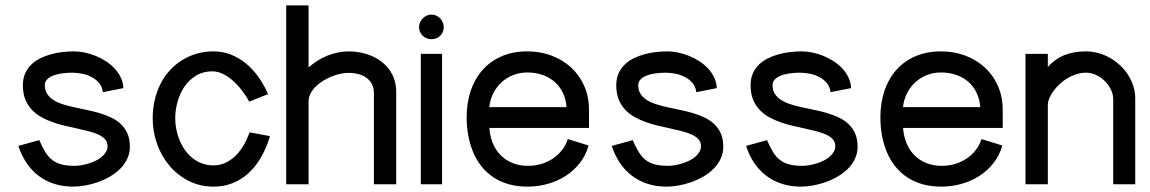

<svg xmlns="http://www.w3.org/2000/svg" viewBox="-20 -690 4308 719"><path d="M442.1 -360Q441.2 -381.1 432.4 -399.5Q423.7 -418 409.5 -433.3Q395.3 -448.6 376.9 -460.6Q358.5 -472.5 338.3 -480.7Q318.1 -488.8 297.3 -493.2Q276.5 -497.6 257.3 -497.6Q237.2 -497.6 214.9 -495.2Q192.6 -492.8 171.3 -486.9Q150 -481 130.8 -471.6Q111.6 -462.2 97.1 -448.1Q82.6 -434.1 74.2 -415Q65.7 -395.9 65.7 -370.8Q65.7 -340.6 74.5 -318.3Q83.4 -296 98.7 -279.5Q114 -262.9 134.2 -251.7Q154.4 -240.5 177.4 -232.4Q200.3 -224.2 224.2 -218.8Q248.2 -213.3 271.1 -208.2Q294.1 -203.1 314.3 -197.9Q334.5 -192.7 349.8 -185.4Q365.1 -178 374 -167.8Q382.8 -157.6 382.8 -142.8Q382.8 -130.5 376.4 -120.2Q370 -109.9 359.8 -101.5Q349.6 -93.1 336.2 -87Q322.9 -80.9 309.2 -76.9Q295.5 -72.9 282.5 -70.9Q269.4 -69 259.3 -69Q230.5 -69 210.3 -74.3Q190.2 -79.6 175.4 -91.2Q160.5 -102.9 149.4 -121.2Q138.3 -139.4 127.1 -165.3L48.8 -143.7Q60.3 -107.8 79.6 -79.4Q98.9 -51 125 -31.4Q151.1 -11.7 183.6 -1.4Q216.1 8.9 254.2 8.9Q275.3 8.9 299.1 4.6Q322.9 0.4 346.5 -7.9Q370.1 -16.2 391.8 -28.8Q413.5 -41.4 430.1 -58Q446.7 -74.6 456.5 -95.3Q466.3 -116.1 466.3 -140.9Q466.3 -169.3 457.4 -189.6Q448.5 -210 433.2 -224.7Q418 -239.4 397.5 -249.2Q377.1 -259 354.2 -265.9Q331.3 -272.8 307.1 -277.8Q283 -282.7 260.1 -287.8Q237.2 -292.8 216.7 -299.1Q196.3 -305.4 181 -314.9Q165.8 -324.5 156.9 -337.9Q147.9 -351.3 147.9 -370.8Q147.9 -381.3 153.4 -388.9Q158.9 -396.5 167.9 -401.6Q176.9 -406.7 187.9 -410Q199 -413.2 210.4 -414.9Q221.9 -416.6 232.3 -417.2Q242.7 -417.8 249.8 -417.8Q267.3 -417.8 286.9 -414.1Q306.4 -410.3 323.1 -401.5Q339.7 -392.7 351.4 -378.8Q363 -364.9 365.2 -344.8Z M914.4 -194.5Q905.8 -169.3 892.7 -146.8Q879.6 -124.3 862.7 -107.4Q845.7 -90.5 824.8 -80.6Q803.8 -70.7 779.4 -70.7Q756.1 -70.7 736.5 -78Q716.9 -85.3 701 -98Q685.1 -110.7 672.8 -128Q660.5 -145.3 652.5 -164.8Q644.4 -184.3 640.3 -205.2Q636.2 -226.1 636.2 -246.3Q636.2 -276.9 644.6 -308Q653 -339.2 670 -364.6Q687.1 -390 713.3 -406.2Q739.4 -422.5 774.5 -422.9Q795.3 -422.9 815.4 -412.9Q835.6 -403 853.5 -386.8Q871.3 -370.7 886.7 -350.5Q902.1 -330.2 913.5 -309.4L983.9 -337.6Q968.9 -371.8 948.4 -400.9Q927.9 -430.1 902 -451.6Q876.2 -473.1 845.3 -485.4Q814.3 -497.6 778.9 -497.6Q745.7 -497.6 715.9 -488.8Q686.2 -480.1 660.9 -464.2Q635.6 -448.2 615.3 -425.8Q595 -403.3 580.9 -375.4Q566.9 -347.5 559.3 -314.9Q551.8 -282.2 551.8 -246.3Q551.8 -196.8 568.3 -150.6Q584.8 -104.5 614.9 -69.1Q645 -33.7 687.1 -12.4Q729.1 8.9 780.2 8.9Q817.5 8.9 850.1 -3.8Q882.7 -16.5 909.5 -40.6Q936.3 -64.7 956.9 -99.9Q977.5 -135 991 -180.2Z M1135.5 -669.9H1051.8V0H1135.5V-309.8Q1135.5 -325.2 1142.5 -339.1Q1149.4 -353 1161.2 -364.9Q1173 -376.8 1188.4 -386.5Q1203.7 -396.1 1220.5 -403Q1237.2 -409.9 1254.2 -413.6Q1271.1 -417.2 1286.3 -417.2Q1303.8 -417.2 1320.8 -413Q1337.8 -408.8 1350.8 -399.7Q1363.9 -390.6 1372.1 -376.3Q1380.2 -361.9 1380.2 -341.8V0H1463.7V-345.6Q1463.7 -370.6 1456.8 -391.5Q1450 -412.5 1437.7 -429.3Q1425.4 -446.2 1408.8 -458.9Q1392.1 -471.7 1372.3 -480.3Q1352.4 -488.9 1330.4 -493.2Q1308.5 -497.6 1286.3 -497.6Q1265.4 -497.6 1245 -493.3Q1224.6 -489.1 1205.3 -481.3Q1186 -473.5 1168.5 -462.3Q1151 -451.2 1135.5 -437.3Z M1635.5 -488.3H1555.9V0H1635.5ZM1641.8 -587.8Q1641.8 -597.4 1638.2 -606Q1634.6 -614.5 1628.4 -621.2Q1622.2 -627.8 1613.8 -631.5Q1605.5 -635.3 1595.8 -635.3Q1586.1 -635.3 1577.8 -631.5Q1569.5 -627.7 1563 -621.1Q1556.5 -614.5 1552.9 -606Q1549.3 -597.4 1549.3 -587.8Q1549.3 -578.4 1553.1 -570.2Q1556.9 -562 1563.2 -556Q1569.5 -549.9 1578 -546.5Q1586.5 -543.1 1595.7 -543.1Q1605.4 -543.1 1613.8 -546.5Q1622.1 -549.8 1628.4 -555.9Q1634.6 -562 1638.2 -570.2Q1641.8 -578.4 1641.8 -587.8Z M2106.2 -169.2Q2098.6 -145.3 2083.6 -126.6Q2068.6 -108 2048.8 -95.2Q2028.9 -82.3 2005.7 -75.6Q1982.5 -69 1958.1 -69Q1936.2 -69 1917 -73.9Q1897.8 -78.9 1882.1 -88Q1866.3 -97 1853.9 -109.9Q1841.6 -122.7 1832.8 -138.4Q1824.1 -154.2 1819 -172.5Q1813.8 -190.8 1812.4 -210.8H2185.7V-278.1Q2185.7 -327.5 2167.9 -367.9Q2150.1 -408.2 2118.8 -437.1Q2087.5 -465.9 2045.5 -481.8Q2003.5 -497.6 1954.7 -497.6Q1900.1 -497.6 1857.7 -478.9Q1815.3 -460.2 1786.4 -427.2Q1757.4 -394.3 1742.5 -349.2Q1727.5 -304.1 1727.5 -251Q1727.5 -215.1 1733.7 -181.9Q1739.9 -148.7 1752.1 -119.7Q1764.3 -90.7 1783.1 -67.1Q1802 -43.5 1827.4 -26.4Q1852.8 -9.4 1885 -0.2Q1917.2 8.9 1956.2 8.9Q1993.8 8.9 2030.2 -1.1Q2066.5 -11.1 2097.1 -30.5Q2127.7 -49.9 2150.6 -78.7Q2173.6 -107.5 2184.2 -145.1ZM1812.4 -288.7Q1814.9 -315.1 1826.2 -338.6Q1837.5 -362.1 1856.1 -379.8Q1874.6 -397.6 1899.8 -408.1Q1924.9 -418.6 1954.7 -418.6Q1984.9 -418.6 2010.8 -409.8Q2036.7 -401 2056.1 -384.3Q2075.4 -367.6 2087.4 -343.3Q2099.4 -319.1 2101.6 -288.7Z M2664.3 -360Q2663.3 -381.1 2654.6 -399.5Q2645.9 -418 2631.7 -433.3Q2617.4 -448.6 2599.1 -460.6Q2580.7 -472.5 2560.5 -480.7Q2540.3 -488.8 2519.5 -493.2Q2498.7 -497.6 2479.5 -497.6Q2459.4 -497.6 2437.1 -495.2Q2414.8 -492.8 2393.5 -486.9Q2372.2 -481 2353 -471.6Q2333.7 -462.2 2319.3 -448.1Q2304.8 -434.1 2296.3 -415Q2287.8 -395.9 2287.8 -370.8Q2287.8 -340.6 2296.7 -318.3Q2305.5 -296 2320.9 -279.5Q2336.2 -262.9 2356.4 -251.7Q2376.6 -240.5 2399.5 -232.4Q2422.5 -224.2 2446.4 -218.8Q2470.3 -213.3 2493.3 -208.2Q2516.2 -203.1 2536.4 -197.9Q2556.6 -192.7 2572 -185.4Q2587.3 -178 2596.1 -167.8Q2605 -157.6 2605 -142.8Q2605 -130.5 2598.6 -120.2Q2592.2 -109.9 2582 -101.5Q2571.8 -93.1 2558.4 -87Q2545 -80.9 2531.4 -76.9Q2517.7 -72.9 2504.6 -70.9Q2491.6 -69 2481.4 -69Q2452.6 -69 2432.5 -74.3Q2412.4 -79.6 2397.5 -91.2Q2382.7 -102.9 2371.6 -121.2Q2360.5 -139.4 2349.2 -165.3L2271 -143.7Q2282.5 -107.8 2301.8 -79.4Q2321 -51 2347.2 -31.4Q2373.3 -11.7 2405.8 -1.4Q2438.2 8.9 2476.3 8.9Q2497.4 8.9 2521.2 4.6Q2545 0.4 2568.7 -7.9Q2592.3 -16.2 2614 -28.8Q2635.6 -41.4 2652.2 -58Q2668.8 -74.6 2678.6 -95.3Q2688.5 -116.1 2688.5 -140.9Q2688.5 -169.3 2679.6 -189.6Q2670.7 -210 2655.4 -224.7Q2640.1 -239.4 2619.7 -249.2Q2599.2 -259 2576.4 -265.9Q2553.5 -272.8 2529.3 -277.8Q2505.1 -282.7 2482.2 -287.8Q2459.4 -292.8 2438.9 -299.1Q2418.5 -305.4 2403.2 -314.9Q2387.9 -324.5 2379 -337.9Q2370.1 -351.3 2370.1 -370.8Q2370.1 -381.3 2375.6 -388.9Q2381.1 -396.5 2390.1 -401.6Q2399 -406.7 2410.1 -410Q2421.1 -413.2 2432.6 -414.9Q2444.1 -416.6 2454.5 -417.2Q2464.8 -417.8 2471.9 -417.8Q2489.5 -417.8 2509 -414.1Q2528.6 -410.3 2545.2 -401.5Q2561.9 -392.7 2573.5 -378.8Q2585.2 -364.9 2587.4 -344.8Z M3167.2 -360Q3166.3 -381.1 3157.5 -399.5Q3148.8 -418 3134.6 -433.3Q3120.4 -448.6 3102 -460.6Q3083.6 -472.5 3063.4 -480.7Q3043.2 -488.8 3022.4 -493.2Q3001.6 -497.6 2982.4 -497.6Q2962.3 -497.6 2940 -495.2Q2917.7 -492.8 2896.4 -486.9Q2875.1 -481 2855.9 -471.6Q2836.7 -462.2 2822.2 -448.1Q2807.7 -434.1 2799.3 -415Q2790.8 -395.9 2790.8 -370.8Q2790.8 -340.6 2799.6 -318.3Q2808.5 -296 2823.8 -279.5Q2839.1 -262.9 2859.3 -251.7Q2879.5 -240.5 2902.5 -232.4Q2925.4 -224.2 2949.3 -218.8Q2973.3 -213.3 2996.2 -208.2Q3019.2 -203.1 3039.4 -197.9Q3059.6 -192.7 3074.9 -185.4Q3090.2 -178 3099.1 -167.8Q3107.9 -157.6 3107.9 -142.8Q3107.9 -130.5 3101.5 -120.2Q3095.1 -109.9 3084.9 -101.5Q3074.7 -93.1 3061.3 -87Q3048 -80.9 3034.3 -76.9Q3020.6 -72.9 3007.6 -70.9Q2994.5 -69 2984.4 -69Q2955.6 -69 2935.4 -74.3Q2915.3 -79.6 2900.5 -91.2Q2885.6 -102.9 2874.5 -121.2Q2863.4 -139.4 2852.2 -165.3L2773.9 -143.7Q2785.4 -107.8 2804.7 -79.4Q2824 -51 2850.1 -31.4Q2876.2 -11.7 2908.7 -1.4Q2941.2 8.9 2979.2 8.9Q3000.4 8.9 3024.2 4.6Q3048 0.4 3071.6 -7.9Q3095.2 -16.2 3116.9 -28.8Q3138.5 -41.4 3155.2 -58Q3171.8 -74.6 3181.6 -95.3Q3191.4 -116.1 3191.4 -140.9Q3191.4 -169.3 3182.5 -189.6Q3173.6 -210 3158.3 -224.7Q3143.1 -239.4 3122.6 -249.2Q3102.2 -259 3079.3 -265.9Q3056.4 -272.8 3032.2 -277.8Q3008.1 -282.7 2985.2 -287.8Q2962.3 -292.8 2941.8 -299.1Q2921.4 -305.4 2906.1 -314.9Q2890.9 -324.5 2882 -337.9Q2873 -351.3 2873 -370.8Q2873 -381.3 2878.5 -388.9Q2884 -396.5 2893 -401.6Q2902 -406.7 2913 -410Q2924.1 -413.2 2935.5 -414.9Q2947 -416.6 2957.4 -417.2Q2967.8 -417.8 2974.9 -417.8Q2992.4 -417.8 3012 -414.1Q3031.5 -410.3 3048.2 -401.5Q3064.8 -392.7 3076.5 -378.8Q3088.1 -364.9 3090.3 -344.8Z M3655.5 -169.2Q3647.9 -145.3 3632.9 -126.6Q3617.9 -108 3598.1 -95.2Q3578.2 -82.3 3555.1 -75.6Q3531.9 -69 3507.4 -69Q3485.5 -69 3466.3 -73.9Q3447.1 -78.9 3431.4 -88Q3415.6 -97 3403.3 -109.9Q3390.9 -122.7 3382.1 -138.4Q3373.4 -154.2 3368.3 -172.5Q3363.2 -190.8 3361.7 -210.8H3735V-278.1Q3735 -327.5 3717.2 -367.9Q3699.5 -408.2 3668.2 -437.1Q3636.8 -465.9 3594.8 -481.8Q3552.9 -497.6 3504 -497.6Q3449.5 -497.6 3407 -478.9Q3364.6 -460.2 3335.7 -427.2Q3306.8 -394.3 3291.8 -349.2Q3276.9 -304.1 3276.9 -251Q3276.9 -215.1 3283 -181.9Q3289.2 -148.7 3301.4 -119.7Q3313.6 -90.7 3332.5 -67.1Q3351.3 -43.5 3376.7 -26.4Q3402.1 -9.4 3434.3 -0.2Q3466.6 8.9 3505.5 8.9Q3543.1 8.9 3579.5 -1.1Q3615.8 -11.1 3646.4 -30.5Q3677 -49.9 3700 -78.7Q3722.9 -107.5 3733.5 -145.1ZM3361.7 -288.7Q3364.3 -315.1 3375.5 -338.6Q3386.8 -362.1 3405.4 -379.8Q3424 -397.6 3449.1 -408.1Q3474.2 -418.6 3504 -418.6Q3534.2 -418.6 3560.1 -409.8Q3586.1 -401 3605.4 -384.3Q3624.8 -367.6 3636.7 -343.3Q3648.7 -319.1 3650.9 -288.7Z M3820.3 -488.3V0H3903.9V-295.8Q3903.9 -308 3909.4 -321.7Q3914.9 -335.4 3924.8 -349Q3934.7 -362.5 3948.1 -375.1Q3961.5 -387.7 3977.5 -397.2Q3993.4 -406.6 4011 -412.2Q4028.7 -417.8 4046.8 -417.8Q4066.4 -417.8 4084.8 -409.2Q4103.1 -400.6 4117.3 -386.5Q4131.5 -372.4 4140.1 -354.7Q4148.7 -337 4148.7 -318.6V0H4231.2V-321.9Q4231.2 -345.3 4224.2 -367.4Q4217.2 -389.4 4204.8 -409Q4192.4 -428.6 4175 -444.9Q4157.7 -461.2 4137.2 -472.9Q4116.7 -484.6 4093.6 -491.1Q4070.6 -497.6 4046.8 -497.6Q4025.1 -497.6 4005.4 -494.4Q3985.7 -491.2 3968 -484.3Q3950.2 -477.3 3934.3 -466.2Q3918.3 -455.2 3903.9 -439.2V-488.3Z"/></svg>

Font: SaysetthaMai Thin
Style: Regular
Weight: 100
Designer: John M. Durdin
Foundry: Lao Script for Windows
Version: Version 1.101